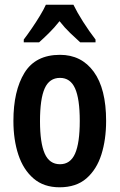

<svg xmlns="http://www.w3.org/2000/svg" viewBox="-20 -786 509 816"><path d="M431 -272Q431 -193 411 -129.5Q391 -66 347.5 -28Q304 10 233 10Q166 10 122.5 -27.5Q79 -65 58 -128.5Q37 -192 37 -272Q37 -400 84 -476.5Q131 -553 235 -553Q326 -553 378.5 -481Q431 -409 431 -272ZM150 -271Q150 -179 170 -133.5Q190 -88 235 -88Q279 -88 299 -133Q319 -178 319 -272Q319 -366 299 -410.5Q279 -455 235 -455Q190 -455 170 -410.5Q150 -366 150 -271ZM292 -766Q308 -733 333.5 -693Q359 -653 386 -618V-606H321Q302 -623 278 -646Q254 -669 233 -696Q211 -668 187 -644.5Q163 -621 146 -606H81V-618Q97 -639 115.5 -666Q134 -693 150 -719.5Q166 -746 175 -766Z"/></svg>

Font: Noto Sans Sinhala ExtraCondensed SemiBold
Style: Regular
Weight: 600
Width: 2
Designer: Jelle Bosma - Monotype Design Team
Foundry: Monotype Imaging Inc.
Version: Version 2.006; ttfautohint (v1.8.4.7-5d5b)